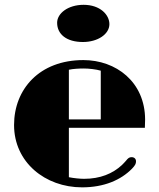

<svg xmlns="http://www.w3.org/2000/svg" viewBox="-20 -785 675 814"><path d="M39.6 -254.9C39.6 -97.2 171.4 9.3 328.1 9.3C421.4 9.3 492.7 -22 539.6 -69.8C553.7 -84.5 556.6 -91.3 556.6 -101.1C556.6 -111.8 549.3 -118.7 537.6 -118.7C528.3 -118.7 522.9 -114.7 513.7 -103C509.3 -97.7 502.9 -91.3 496.6 -85C457.5 -48.8 404.8 -26.9 336.4 -26.9C320.3 -26.9 293.9 -29.3 272 -33.7V-243.2H594.2C594.7 -255.4 595.2 -267.1 595.2 -278.3C594.7 -438.5 471.2 -530.3 333.5 -530.3C147 -530.3 39.6 -406.7 39.6 -254.9ZM272 -278.8V-489.3C289.1 -493.2 314.9 -494.6 335 -494.6C356.9 -494.6 387.2 -491.2 407.2 -485.4V-278.8ZM331.5 -606.9C395 -606.9 443.8 -640.6 443.8 -682.6C443.8 -722.2 404.8 -764.6 334.5 -764.6C268.6 -764.6 222.2 -728.5 222.2 -688.5C222.2 -640.1 261.7 -606.9 331.5 -606.9Z"/></svg>

Font: Limelight
Style: Regular
Weight: 400
Designer: Nicole Fally
Foundry: Nicole Fally
Version: Version 1.002